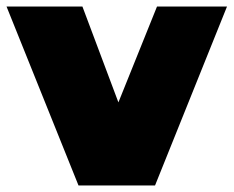

<svg xmlns="http://www.w3.org/2000/svg" viewBox="-35 -567 714 587"><path d="M439 0H205L-15 -547H217L327 -254L445 -547H659Z"/></svg>

Font: Montserrat-Alt1 Black
Style: Regular
Weight: 900
Designer: Differentunic
Foundry: Differentunic
Version: Version 7.222